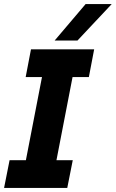

<svg xmlns="http://www.w3.org/2000/svg" viewBox="-36 -922 568 942"><path d="M11 -136H91L170 -544H90L116 -680H426L400 -544H320L241 -136H321L294 0H-16ZM384 -902H512L344 -723H232Z"/></svg>

Font: Teachers
Style: Bold Italic
Weight: 700
Designer: Alfredo Marco Pradil & Chank Diesel
Version: Version 0.009